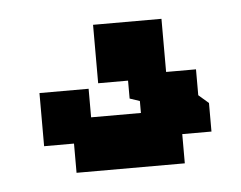

<svg xmlns="http://www.w3.org/2000/svg" viewBox="-31 -60 361 288"><g transform="rotate(-5 150.0 83.5)"><path d="M74 193V149H29V69H103V112H178V94L163 89V62H118V-26H221V54H266V93L281 106V149H237V193Z"/></g></svg>

Font: Pixelify Sans SemiBold
Style: Regular
Weight: 600
Designer: Stefie Justprince
Foundry: Typecalism Foundryline
Version: Version 1.000